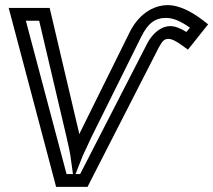

<svg xmlns="http://www.w3.org/2000/svg" viewBox="-20 -705 833 750"><path d="M775 -624C725 -663 676 -685 636 -685C574 -685 519 -645 486 -578L292 -186V-185L290 -181L289 -185L178 -657L174 -674H156H50H14L23 -640L195 9L199 25H216H304H322L330 9L600 -519C615 -547 623 -553 638 -553C651 -553 668 -545 695 -525L714 -511L731 -532L777 -590L793 -610L775 -624ZM265 -25H240L81 -624H133L240 -169C249 -129 254 -106 255 -97L265 -25ZM722 -597 708 -580C685 -595 663 -603 645 -603C610 -603 577 -576 556 -537L293 -25H275L303 -96C306 -103 317 -127 337 -169L531 -560C558 -615 586 -635 629 -635C656 -635 685 -623 722 -597Z"/></svg>

Font: Gamestation Display Outline
Style: Italic
Weight: 400
Designer: Jonas Hecksher
Foundry: Jonas Hecksher, Playtypeª, e-types AS
Version: Version 1.003